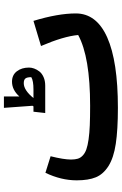

<svg xmlns="http://www.w3.org/2000/svg" viewBox="162 -776 631 996"><g transform="rotate(-90 478.0 -278.5)"><path d="M625 -443.8Q625 -431.2 620.1 -417.5Q615.2 -403.8 605 -390.4Q594.7 -377 575.4 -368.4Q556.2 -359.9 530.8 -359.9H389.2L396 -420.9H423.8L426.8 -425.8L416 -574.2H475.1V-494.1Q509.3 -532.2 551.8 -532.2Q586.4 -532.2 605.7 -507.1Q625 -481.9 625 -443.8ZM466.8 -420.9H511.2Q556.6 -420.9 575.2 -432.1Q575.2 -454.1 568.4 -462.6Q561.5 -471.2 543.9 -471.2Q507.8 -471.2 466.8 -420.9ZM867.2 -420.9Q905.8 -293.5 905.8 -201.2Q905.8 -93.8 781.5 -38.3Q657.2 17.1 416 17.1Q301.8 17.1 229.2 6.1Q156.7 -4.9 114.3 -31.7Q71.8 -58.6 55.9 -97.2Q40 -135.7 40 -196.8Q40 -277.3 79.1 -358.9L165 -332Q147.9 -263.7 147.9 -226.1Q147.9 -205.1 152.3 -190.7Q156.7 -176.3 169.2 -164.8Q181.6 -153.3 200.9 -146.5Q220.2 -139.6 252.4 -135Q284.7 -130.4 325.9 -128.7Q367.2 -127 426.8 -127Q680.2 -127 793.9 -189Q787.1 -264.6 736.8 -381.8Z"/></g></svg>

Font: FiraGO SemiBold
Style: Italic
Weight: 600
Italic angle: -8°
Designer: bBox Type GmbH
Foundry: bBox Type GmbH
Version: Version 1.001;PS 001.001;hotconv 1.0.88;makeotf.lib2.5.64775